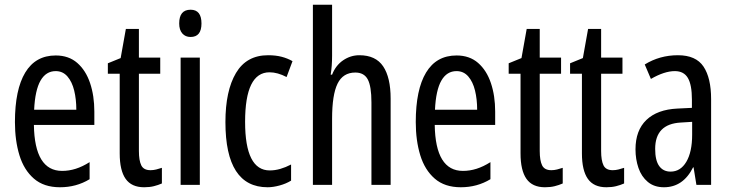

<svg xmlns="http://www.w3.org/2000/svg" viewBox="-20 -780 3083 810"><path d="M215 -546Q270 -546 306 -514.5Q342 -483 360 -429.5Q378 -376 378 -309V-253H123Q126 -59 242 -59Q271 -59 299.5 -68Q328 -77 358 -96V-24Q302 10 233 10Q165 10 123 -26.5Q81 -63 62 -125Q43 -187 43 -265Q43 -402 86.5 -474Q130 -546 215 -546ZM215 -480Q174 -480 151 -440Q128 -400 124 -317H302Q302 -361 293 -398Q284 -435 264.5 -457.5Q245 -480 215 -480Z M615 -62Q627 -62 639 -65Q651 -68 663 -72V-6Q647 1 629 5.5Q611 10 588 10Q535 10 510 -25.5Q485 -61 485 -133V-469H435V-513L489 -535L511 -658H566V-537H656V-469H566V-143Q566 -103 576 -82.5Q586 -62 615 -62Z M784 -739Q830 -739 830 -681Q830 -624 784 -624Q762 -624 749 -639Q736 -654 736 -681Q736 -739 784 -739ZM823 -537V0H742V-537Z M1109 10Q931 10 931 -265Q931 -397 975.5 -472Q1020 -547 1111 -547Q1143 -547 1168 -540.5Q1193 -534 1214 -522L1189 -455Q1151 -475 1117 -475Q1014 -475 1014 -266Q1014 -61 1118 -61Q1140 -61 1162.5 -67.5Q1185 -74 1208 -86V-18Q1187 -5 1159.5 2.5Q1132 10 1109 10Z M1381 -545Q1381 -501 1375 -465H1381Q1396 -504 1427.5 -525.5Q1459 -547 1496 -547Q1565 -547 1596.5 -500Q1628 -453 1628 -364V0H1547V-348Q1547 -416 1531.5 -445Q1516 -474 1479 -474Q1427 -474 1404 -427Q1381 -380 1381 -279V0H1300V-760H1381Z M1906 -546Q1961 -546 1997 -514.5Q2033 -483 2051 -429.5Q2069 -376 2069 -309V-253H1814Q1817 -59 1933 -59Q1962 -59 1990.5 -68Q2019 -77 2049 -96V-24Q1993 10 1924 10Q1856 10 1814 -26.5Q1772 -63 1753 -125Q1734 -187 1734 -265Q1734 -402 1777.5 -474Q1821 -546 1906 -546ZM1906 -480Q1865 -480 1842 -440Q1819 -400 1815 -317H1993Q1993 -361 1984 -398Q1975 -435 1955.5 -457.5Q1936 -480 1906 -480Z M2306 -62Q2318 -62 2330 -65Q2342 -68 2354 -72V-6Q2338 1 2320 5.5Q2302 10 2279 10Q2226 10 2201 -25.5Q2176 -61 2176 -133V-469H2126V-513L2180 -535L2202 -658H2257V-537H2347V-469H2257V-143Q2257 -103 2267 -82.5Q2277 -62 2306 -62Z M2565 -62Q2577 -62 2589 -65Q2601 -68 2613 -72V-6Q2597 1 2579 5.5Q2561 10 2538 10Q2485 10 2460 -25.5Q2435 -61 2435 -133V-469H2385V-513L2439 -535L2461 -658H2516V-537H2606V-469H2516V-143Q2516 -103 2526 -82.5Q2536 -62 2565 -62Z M2840 -547Q2916 -547 2948 -499Q2980 -451 2980 -362V0H2918L2906 -74H2904Q2862 10 2781 10Q2740 10 2713 -12.5Q2686 -35 2673.5 -71.5Q2661 -108 2661 -150Q2661 -230 2707 -274Q2753 -318 2838 -322L2899 -325V-360Q2899 -422 2882 -451Q2865 -480 2827 -480Q2783 -480 2726 -447L2700 -508Q2763 -547 2840 -547ZM2852 -263Q2744 -257 2744 -152Q2744 -103 2761 -79.5Q2778 -56 2809 -56Q2851 -56 2875.5 -97.5Q2900 -139 2900 -212V-266Z"/></svg>

Font: Noto Sans Malayalam ExtraCondensed
Style: Regular
Weight: 400
Width: 2
Designer: Jelle Bosma - Monotype Design Team
Foundry: Monotype Imaging Inc.
Version: Version 2.104; ttfautohint (v1.8.4.7-5d5b)